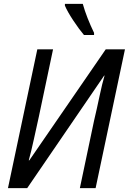

<svg xmlns="http://www.w3.org/2000/svg" viewBox="-20 -968 663 988"><path d="M21 0H120L516 -579H518Q506 -539 492 -472.5Q478 -406 464 -347L391 0H472L623 -714H524L131 -143H128Q140 -186 154 -250Q168 -314 180 -368L253 -714H172ZM412 -788H464V-799Q446 -836 431 -874Q416 -912 406 -948H314V-939Q327 -908 357.5 -862Q388 -816 412 -788Z"/></svg>

Font: Noto Sans UI SemiCondensed
Style: Italic
Weight: 400
Width: 4
Italic angle: -12°
Designer: Monotype Design Team
Foundry: Monotype Imaging Inc.
Version: Version 1.901